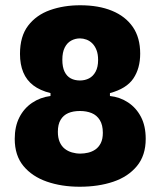

<svg xmlns="http://www.w3.org/2000/svg" viewBox="-20 -695 610 730"><path d="M283 15Q214 15 158 -4.5Q102 -24 69 -64Q36 -104 36 -167Q36 -214 53.5 -248.5Q71 -283 102 -304Q133 -325 172 -330V-340L284 -365L398 -340V-330Q436 -326 467 -305.5Q498 -285 516 -250.5Q534 -216 534 -167Q534 -104 500.5 -63.5Q467 -23 410.5 -4Q354 15 283 15ZM285 -111Q300 -111 315 -114.5Q330 -118 342.5 -126.5Q355 -135 363 -150.5Q371 -166 371 -190Q371 -220 359.5 -238.5Q348 -257 328.5 -265Q309 -273 284 -273Q258 -273 239.5 -265Q221 -257 210.5 -239.5Q200 -222 200 -194Q200 -171 207 -155Q214 -139 226 -129.5Q238 -120 253.5 -115.5Q269 -111 285 -111ZM284 -389Q303 -389 318.5 -397Q334 -405 343.5 -422.5Q353 -440 353 -467Q353 -489 347 -504.5Q341 -520 331 -530Q321 -540 308.5 -544.5Q296 -549 284 -549Q266 -549 250.5 -540.5Q235 -532 226 -514Q217 -496 217 -468Q217 -440 225.5 -422.5Q234 -405 249 -397Q264 -389 284 -389ZM284 -294 172 -329V-341Q132 -351 106.5 -370.5Q81 -390 68.5 -420Q56 -450 56 -490Q56 -557 87 -597.5Q118 -638 170 -656.5Q222 -675 285 -675Q355 -675 406 -654Q457 -633 485 -592.5Q513 -552 513 -491Q513 -435 487 -396.5Q461 -358 398 -341V-330Z"/></svg>

Font: Bricolage Grotesque 96pt ExtraBold SemiCondensed ExtraBold
Style: Regular
Weight: 800
Width: 4
Version: Version 1.001;gftools[0.9.33.dev8+g029e19f]